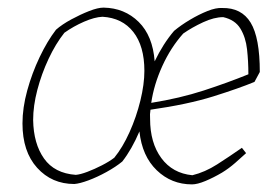

<svg xmlns="http://www.w3.org/2000/svg" viewBox="-20 -477 724 504"><path d="M175 6Q116 6 77.5 -36.5Q39 -79 39 -153Q39 -194 51.5 -239.5Q64 -285 84 -327Q104 -369 127 -399Q143 -413 167 -426Q191 -439 214 -448Q237 -457 252 -457Q307 -456 344 -419.5Q381 -383 386 -316Q408 -362 437 -396Q455 -411 478.5 -425Q502 -439 524.5 -448Q547 -457 563 -456Q614 -457 638 -417.5Q662 -378 662 -288L648 -262Q607 -245 540 -224Q473 -203 375 -189Q373 -177 374 -165Q374 -102 403.5 -62Q433 -22 485 -17Q518 -25 550 -45.5Q582 -66 615 -89L626 -75Q614 -64 597.5 -49.5Q581 -35 563 -24Q541 -11 519.5 -2Q498 7 484 7Q430 7 391.5 -30Q353 -67 346 -132Q326 -85 301 -53Q284 -39 259.5 -25.5Q235 -12 212 -3.5Q189 5 175 6ZM179 -18Q191 -19 209.5 -26Q228 -33 247.5 -43Q267 -53 280 -63Q302 -90 320 -130Q338 -170 348.5 -213Q359 -256 359 -291Q359 -356 330 -393Q301 -430 249 -433Q228 -432 200.5 -420Q173 -408 149 -391Q126 -362 107.5 -322.5Q89 -283 78 -241Q67 -199 67 -162Q68 -100 95.5 -61Q123 -22 179 -18ZM461 -389Q428 -352 406 -303.5Q384 -255 377 -207Q452 -219 515 -239.5Q578 -260 632 -282Q632 -316 628.5 -347.5Q625 -379 611 -402Q597 -425 566 -432Q542 -432 513 -418.5Q484 -405 461 -389Z"/></svg>

Font: Labrada ExtraLight
Style: Italic
Weight: 200
Italic angle: -7°
Designer: Mercedes Jáuregui
Foundry: Omnibus-Type Team
Version: Version 1.000; ttfautohint (v1.8.4.7-5d5b)